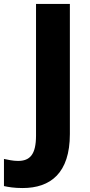

<svg xmlns="http://www.w3.org/2000/svg" viewBox="-96 -785 457 970"><path d="M18 165C159 165 257 90 257 -108V-765H86V-100C86 -4 55 28 -5 28C-32 28 -55 22 -76 18V155C-54 160 -24 165 18 165Z"/></svg>

Font: Noto Sans Tamil UI ExtraBold
Style: Regular
Weight: 800
Designer: Jelle Bosma - Monotype Design Team
Foundry: Monotype Imaging Inc.
Version: Version 2.004